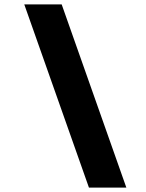

<svg xmlns="http://www.w3.org/2000/svg" viewBox="-20 -750 660 870"><path d="M383 100H552.5L259.5 -730H90Z"/></svg>

Font: Monaspace Neon ExtraBold
Style: Regular
Weight: 800
Designer: Riley Cran & the Lettermatic Team
Foundry: Lettermatic
Version: Version 1.200 (Monaspace Neon)